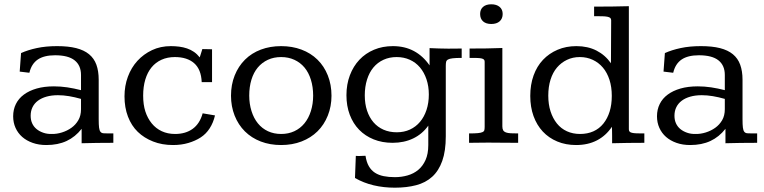

<svg xmlns="http://www.w3.org/2000/svg" viewBox="-20 -662 3542 890"><path d="M437.5 -109.4Q437.5 -84 439.2 -70.6Q440.9 -57.1 445.8 -51Q450.7 -44.9 459.7 -44.2Q468.8 -43.5 483.4 -43.5H505.4V0Q466.8 0 429 0.5Q391.1 1 358.4 2V-64.9Q329.1 -27.3 288.8 -8.5Q248.5 10.3 194.8 10.3Q159.7 10.3 131.3 0.2Q103 -9.8 83 -27.3Q63 -44.9 52 -69.3Q41 -93.8 41 -123Q41 -154.3 53.7 -179.9Q66.4 -205.6 90.8 -223.6Q115.2 -241.7 150.1 -251.7Q185.1 -261.7 230 -261.7Q260.7 -261.7 292 -257.1Q323.2 -252.4 355.5 -244.1V-314.5Q355.5 -358.9 325.9 -382.3Q296.4 -405.8 235.4 -405.8Q184.1 -405.8 155 -386Q126 -366.2 116.2 -324.7L71.3 -330.1L77.6 -416Q108.9 -430.2 150.6 -439.2Q192.4 -448.2 244.6 -448.2Q296.4 -448.2 333 -439Q369.6 -429.7 392.8 -410.6Q416 -391.6 426.8 -362.1Q437.5 -332.5 437.5 -292.5ZM248.5 -220.7Q219.2 -220.7 195.8 -214.1Q172.4 -207.5 156 -195.3Q139.6 -183.1 130.9 -165.5Q122.1 -147.9 122.1 -125.5Q122.1 -105.5 129.2 -90.1Q136.2 -74.7 149.2 -64Q162.1 -53.2 180.2 -46.9Q198.2 -40.5 219.7 -41Q243.2 -40.5 267.3 -48.1Q291.5 -55.7 311 -69.6Q330.6 -83.5 343 -104.7Q355.5 -126 355.5 -155.8V-203.6Q326.2 -211.9 299.8 -216.3Q273.4 -220.7 248.5 -220.7Z M962.9 -281.2H915Q912.6 -340.3 880.1 -368.9Q847.7 -397.5 790.5 -397.5Q755.9 -397.5 728.5 -385Q701.2 -372.6 682.4 -349.6Q663.6 -326.7 653.6 -293.5Q643.6 -260.3 643.6 -218.8Q643.6 -176.8 653.8 -145.3Q664.1 -113.8 683.3 -90.1Q702.6 -66.4 730 -53.7Q757.3 -41 791.5 -41Q840.3 -41 873.3 -64.9Q906.2 -88.9 919.4 -136.7L976.6 -127Q968.8 -93.3 951.9 -67.1Q935.1 -41 910.2 -24.9Q885.3 -8.8 853 0.7Q820.8 10.3 782.2 10.3Q731 10.3 689.5 -6.1Q647.9 -22.5 618.7 -50.8Q589.4 -79.1 573.2 -121.3Q557.1 -163.6 557.1 -215.3Q557.1 -264.2 572.8 -306.4Q588.4 -348.6 616.9 -379.9Q645.5 -411.1 684.8 -429.7Q724.1 -448.2 772 -448.2Q791.5 -448.2 810.5 -445.8Q829.6 -443.4 846.9 -437.5Q864.3 -431.6 879.2 -421.4Q894 -411.1 905.8 -396L918 -434.6Q919.9 -434.6 926.5 -434.3Q933.1 -434.1 940.4 -434.1Q947.8 -434.1 954.3 -433.8Q960.9 -433.6 962.9 -433.6Z M1283.2 -448.2Q1334.5 -448.2 1377.4 -432.1Q1420.4 -416 1451.4 -385.7Q1482.4 -355.5 1499.5 -312.5Q1516.6 -269.5 1516.6 -218.3Q1516.6 -168.9 1499.5 -126.2Q1482.4 -83.5 1451.7 -53.2Q1420.9 -22.9 1377.9 -6.3Q1335 10.3 1283.2 10.3Q1231.4 10.3 1188.7 -6.1Q1146 -22.5 1115.2 -53Q1084.5 -83.5 1067.6 -126.2Q1050.8 -168.9 1050.8 -218.3Q1050.8 -269.5 1067.9 -312.3Q1085 -355 1115.7 -385.5Q1146.5 -416 1189.2 -432.1Q1231.9 -448.2 1283.2 -448.2ZM1283.2 -397.5Q1249 -397.5 1221.7 -384.8Q1194.3 -372.1 1175 -349.1Q1155.8 -326.2 1145.5 -292.7Q1135.3 -259.3 1135.3 -218.8Q1135.3 -180.7 1145.8 -147.2Q1156.2 -113.8 1175.5 -90.1Q1194.8 -66.4 1222.2 -53.7Q1249.5 -41 1283.2 -41Q1316.9 -41 1344.2 -53.7Q1371.6 -66.4 1391.1 -90.1Q1410.6 -113.8 1421.1 -147.2Q1431.6 -180.7 1431.6 -218.8Q1431.6 -258.8 1421.1 -292.5Q1410.6 -326.2 1391.4 -349.1Q1372.1 -372.1 1344.5 -384.8Q1316.9 -397.5 1283.2 -397.5Z M1818.4 -397.5Q1785.2 -397.5 1757.8 -385Q1730.5 -372.6 1711.2 -349.6Q1691.9 -326.7 1681.4 -293.2Q1670.9 -259.8 1670.9 -220.2Q1670.9 -180.7 1681.4 -149.2Q1691.9 -117.7 1711.2 -95.2Q1730.5 -72.8 1757.8 -60.8Q1785.2 -48.8 1819.3 -48.8Q1853 -48.8 1880.4 -61.5Q1907.7 -74.2 1927 -97.2Q1946.3 -120.1 1957 -152.3Q1967.8 -184.6 1967.8 -224.1Q1967.8 -262.2 1957 -294.2Q1946.3 -326.2 1926.8 -349.4Q1907.2 -372.6 1879.6 -385Q1852.1 -397.5 1818.4 -397.5ZM1971.2 -439Q1993.2 -438 2014.6 -437.3Q2036.1 -436.5 2058.1 -436.5Q2077.1 -436.5 2091.6 -436.8Q2106 -437 2120.1 -437V-393.6Q2093.3 -393.6 2078.4 -391.8Q2063.5 -390.1 2056.4 -386Q2049.3 -381.8 2047.9 -374.8Q2046.4 -367.7 2046.4 -356.4V-30.3Q2046.4 38.1 2030 84Q2013.7 129.9 1983.2 157.5Q1952.6 185.1 1908.9 196.5Q1865.2 208 1810.1 208Q1758.3 208 1711.9 197Q1665.5 186 1625.5 163.1L1629.4 60.5Q1630.4 61 1637.7 61Q1642.6 61 1649.2 61Q1655.8 61 1661.1 60.5Q1667.5 60.5 1674.3 60.1Q1678.7 89.4 1689.7 108.4Q1700.7 127.4 1718 138.7Q1735.4 149.9 1758.5 154.5Q1781.7 159.2 1810.5 159.2Q1841.3 159.2 1869.4 151.1Q1897.5 143.1 1918.7 125.5Q1939.9 107.9 1952.6 79.6Q1965.3 51.3 1965.3 10.3V-79.6Q1937.5 -40.5 1895.3 -20.3Q1853 0 1799.8 0Q1751.5 0 1712.2 -15.9Q1672.9 -31.7 1644.8 -60.5Q1616.7 -89.4 1601.3 -130.1Q1585.9 -170.9 1585.9 -220.7Q1585.9 -271 1601.8 -313Q1617.7 -355 1646 -385Q1674.3 -415 1713.9 -431.6Q1753.4 -448.2 1801.3 -448.2Q1856 -448.2 1898.4 -425.5Q1940.9 -402.8 1971.2 -358.9Z M2257.3 -642.1Q2281.7 -642.1 2295.9 -630.1Q2310.1 -618.2 2310.1 -597.2Q2310.1 -575.7 2296.1 -563.2Q2282.2 -550.8 2257.3 -550.8Q2232.9 -550.8 2219.2 -563Q2205.6 -575.2 2205.6 -597.2Q2205.6 -618.2 2219.2 -630.1Q2232.9 -642.1 2257.3 -642.1ZM2308.6 -76.2Q2308.6 -64.5 2312.5 -57.9Q2316.4 -51.3 2325.2 -48.1Q2334 -44.9 2347.9 -44.2Q2361.8 -43.5 2381.8 -43.5V0Q2369.1 0 2347.7 -0.2Q2326.2 -0.5 2304.7 -0.5Q2283.2 -0.5 2266.6 -0.7Q2250 -1 2247.1 -1Q2219.2 -1 2198 -0.5Q2176.8 0 2154.3 0V-43.5Q2180.7 -43.5 2195.3 -44.9Q2210 -46.4 2217 -49.8Q2224.1 -53.2 2225.3 -59.3Q2226.6 -65.4 2226.6 -75.2V-376Q2226.6 -382.8 2222.9 -386.2Q2219.2 -389.6 2210.9 -391.4Q2202.6 -393.1 2189.2 -393.3Q2175.8 -393.6 2156.7 -393.6V-437Q2198.2 -437 2234.9 -437.5Q2271.5 -438 2308.6 -439.5Z M2895 -62.5Q2895 -56.2 2898.2 -52.2Q2901.4 -48.3 2909.4 -46.4Q2917.5 -44.4 2931.4 -43.9Q2945.3 -43.5 2966.8 -43.5V0Q2928.7 0 2890.4 0.5Q2852.1 1 2817.4 2Q2817.4 1.5 2817.4 -8.3Q2817.4 -18.1 2817.4 -30.8Q2817.4 -43.5 2817.1 -55.9Q2816.9 -68.4 2816.4 -74.2Q2788.6 -32.7 2746.8 -11.2Q2705.1 10.3 2650.4 10.3Q2602.5 10.3 2563.2 -6.1Q2523.9 -22.5 2496.1 -52.2Q2468.3 -82 2453.1 -124Q2438 -166 2438 -217.3Q2438 -269.5 2453.4 -312.3Q2468.8 -355 2497.1 -384.8Q2525.4 -414.6 2564.7 -431.4Q2604 -448.2 2651.9 -448.2Q2704.6 -448.2 2745.1 -427.5Q2785.6 -406.7 2812 -368.7L2813 -567.9Q2813 -575.2 2808.8 -578.9Q2804.7 -582.5 2795.2 -584.5Q2785.6 -586.4 2770.5 -586.7Q2755.4 -586.9 2733.9 -586.9V-631.3Q2776.9 -631.3 2818.1 -631.8Q2859.4 -632.3 2895 -633.3ZM2667.5 -397.5Q2634.8 -397.5 2607.9 -384.5Q2581.1 -371.6 2561.8 -348.9Q2542.5 -326.2 2532 -293Q2521.5 -259.8 2521.5 -218.8Q2521.5 -178.2 2532 -145.8Q2542.5 -113.3 2561.5 -89.6Q2580.6 -65.9 2607.9 -53.5Q2635.3 -41 2668.9 -41Q2703.1 -41 2730.5 -53.2Q2757.8 -65.4 2776.9 -89.1Q2795.9 -112.8 2805.9 -145Q2815.9 -177.2 2815.9 -217.8Q2815.9 -258.8 2805.2 -292Q2794.4 -325.2 2774.9 -348.4Q2755.4 -371.6 2728 -384.5Q2700.7 -397.5 2667.5 -397.5Z M3421.9 -109.4Q3421.9 -84 3423.6 -70.6Q3425.3 -57.1 3430.2 -51Q3435.1 -44.9 3444.1 -44.2Q3453.1 -43.5 3467.8 -43.5H3489.7V0Q3451.2 0 3413.3 0.5Q3375.5 1 3342.8 2V-64.9Q3313.5 -27.3 3273.2 -8.5Q3232.9 10.3 3179.2 10.3Q3144 10.3 3115.7 0.2Q3087.4 -9.8 3067.4 -27.3Q3047.4 -44.9 3036.4 -69.3Q3025.4 -93.8 3025.4 -123Q3025.4 -154.3 3038.1 -179.9Q3050.8 -205.6 3075.2 -223.6Q3099.6 -241.7 3134.5 -251.7Q3169.4 -261.7 3214.4 -261.7Q3245.1 -261.7 3276.4 -257.1Q3307.6 -252.4 3339.8 -244.1V-314.5Q3339.8 -358.9 3310.3 -382.3Q3280.8 -405.8 3219.7 -405.8Q3168.5 -405.8 3139.4 -386Q3110.4 -366.2 3100.6 -324.7L3055.7 -330.1L3062 -416Q3093.3 -430.2 3135 -439.2Q3176.8 -448.2 3229 -448.2Q3280.8 -448.2 3317.4 -439Q3354 -429.7 3377.2 -410.6Q3400.4 -391.6 3411.1 -362.1Q3421.9 -332.5 3421.9 -292.5ZM3232.9 -220.7Q3203.6 -220.7 3180.2 -214.1Q3156.7 -207.5 3140.4 -195.3Q3124 -183.1 3115.2 -165.5Q3106.4 -147.9 3106.4 -125.5Q3106.4 -105.5 3113.5 -90.1Q3120.6 -74.7 3133.5 -64Q3146.5 -53.2 3164.6 -46.9Q3182.6 -40.5 3204.1 -41Q3227.5 -40.5 3251.7 -48.1Q3275.9 -55.7 3295.4 -69.6Q3314.9 -83.5 3327.4 -104.7Q3339.8 -126 3339.8 -155.8V-203.6Q3310.5 -211.9 3284.2 -216.3Q3257.8 -220.7 3232.9 -220.7Z"/></svg>

Font: Kameron
Style: Regular
Weight: 400
Version: Version 1.000